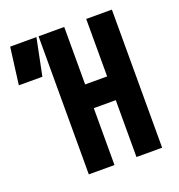

<svg xmlns="http://www.w3.org/2000/svg" viewBox="-135 -799 847 906"><g transform="rotate(-20 288.5 -346.5)"><path d="M397 0V-693.4H525.9V0ZM157.7 0V-693.4H286.6V0ZM-8.8 -507.8 15.1 -693.4H147L109.4 -507.8ZM178.2 -285.6V-404.8H507.8V-285.6Z"/></g></svg>

Font: Cascadia Mono
Style: Regular
Weight: 400
Monospace: yes
Designer: Aaron Bell
Foundry: Saja Typeworks
Version: Version 2404.023